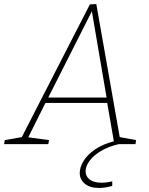

<svg xmlns="http://www.w3.org/2000/svg" viewBox="-55 -714 739 951"><path d="M538 -35 619 -20 616 0H533Q481 12 444 34.5Q407 57 388 83.5Q369 110 369 134Q369 160 389.5 175.5Q410 191 449 191Q473 191 501 184V207Q465 217 436 217Q390 217 365 196Q340 175 340 143Q340 114 359 83Q378 52 416 26Q454 0 509 -14L476 -204H170L85 -34L188 -20L184 0H-35L-31 -20L53 -35L390 -692L422 -694ZM473 -231 400 -658 184 -231Z"/></svg>

Font: Bitter Pro ExtraLight
Style: Italic
Weight: 275
Italic angle: -9°
Designer: Sol Matas, and Bitter project Authors
Foundry: Sol Matas
Version: Version 1.010